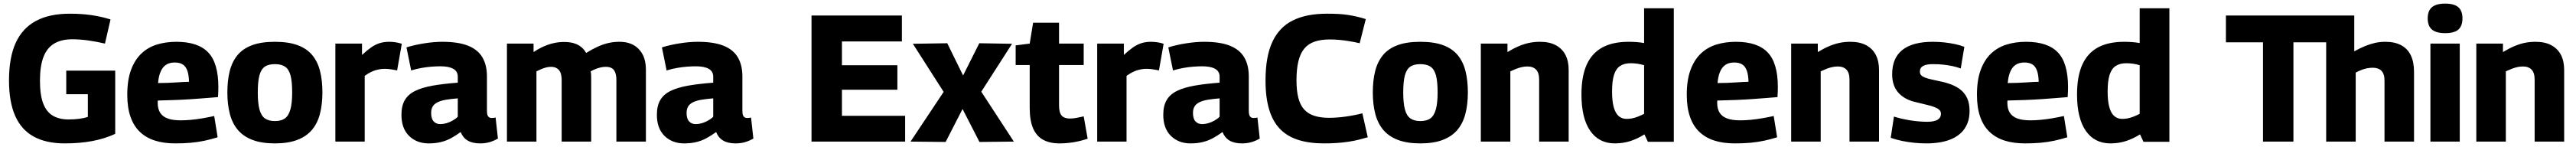

<svg xmlns="http://www.w3.org/2000/svg" viewBox="-20 -786 14309 816"><path d="M30 -340Q30 -466 67 -547.5Q104 -629 179 -669.5Q254 -710 368 -710Q401 -710 430.5 -708Q460 -706 488 -702Q516 -698 542.5 -692Q569 -686 594 -678L563 -544Q517 -555 470 -561.5Q423 -568 382 -568Q320 -568 280 -543.5Q240 -519 221 -468.5Q202 -418 202 -338Q202 -260 219.5 -213Q237 -166 272.5 -144.5Q308 -123 360 -123Q392 -123 419.5 -126.5Q447 -130 468 -137V-263H348V-394H620V-43Q562 -16 492.5 -3Q423 10 340 10Q236 10 167 -28Q98 -66 64 -143.5Q30 -221 30 -340Z M954 10Q890 10 841 -5.5Q792 -21 757.5 -53.5Q723 -86 705 -137.5Q687 -189 687 -260Q687 -341 707.5 -397Q728 -453 764.5 -488Q801 -523 851 -538.5Q901 -554 960 -554Q1080 -554 1136.5 -495Q1193 -436 1193 -303Q1193 -293 1192.5 -277.5Q1192 -262 1191 -247Q1166 -245 1130 -242Q1094 -239 1050 -236Q1006 -233 957 -231Q908 -229 857 -228Q856 -225 856 -222Q856 -219 856 -215Q856 -182 869.5 -160.5Q883 -139 911 -128.5Q939 -118 984 -118Q1012 -118 1043 -121Q1074 -124 1106 -129.5Q1138 -135 1170 -142L1189 -24Q1154 -13 1117 -5Q1080 3 1040 6.5Q1000 10 954 10ZM858 -325Q884 -325 910 -326Q936 -327 959 -328.5Q982 -330 1000 -331Q1018 -332 1030 -332Q1029 -372 1020 -395.5Q1011 -419 994 -429Q977 -439 951 -439Q933 -439 918 -434Q903 -429 890.5 -416.5Q878 -404 869.5 -381.5Q861 -359 858 -325Z M1243 -273Q1243 -339 1256 -391Q1269 -443 1299 -479.5Q1329 -516 1380 -535Q1431 -554 1507 -554Q1583 -554 1634 -535Q1685 -516 1715 -479.5Q1745 -443 1758 -391Q1771 -339 1771 -273Q1771 -206 1757 -153Q1743 -100 1712 -64Q1681 -28 1630.5 -9Q1580 10 1507 10Q1434 10 1383.5 -9Q1333 -28 1302 -64Q1271 -100 1257 -153Q1243 -206 1243 -273ZM1412 -273Q1412 -213 1421.5 -178Q1431 -143 1452 -128.5Q1473 -114 1507 -114Q1542 -114 1562.5 -128.5Q1583 -143 1593 -178Q1603 -213 1603 -273Q1603 -333 1594 -367Q1585 -401 1564 -415.5Q1543 -430 1507 -430Q1471 -430 1450.5 -415.5Q1430 -401 1421 -367Q1412 -333 1412 -273Z M1991 -544V-481Q2019 -507 2042 -523Q2065 -539 2089 -546.5Q2113 -554 2142 -554Q2158 -554 2176 -551.5Q2194 -549 2212 -543L2186 -395Q2168 -399 2150 -401.5Q2132 -404 2117 -404Q2091 -404 2064 -395.5Q2037 -387 2006 -365V0H1843V-544Z M2210 -149Q2210 -198 2228.5 -230Q2247 -262 2285.5 -281Q2324 -300 2383 -310.5Q2442 -321 2523 -327V-360Q2523 -390 2498 -404Q2473 -418 2426 -418Q2405 -418 2378 -416Q2351 -414 2322.5 -409Q2294 -404 2264 -395L2238 -523Q2283 -537 2337 -545.5Q2391 -554 2437 -554Q2525 -554 2579.5 -532.5Q2634 -511 2659.5 -468Q2685 -425 2685 -362V-172Q2685 -147 2692.5 -139Q2700 -131 2710 -131Q2715 -131 2721.5 -131.5Q2728 -132 2733 -134L2746 -17Q2726 -5 2701.5 2.5Q2677 10 2647 10Q2605 10 2578.5 -5.5Q2552 -21 2539 -53Q2513 -34 2486.5 -19.5Q2460 -5 2429.5 2.5Q2399 10 2361 10Q2327 10 2299.5 -1Q2272 -12 2251.5 -32.5Q2231 -53 2220.5 -82Q2210 -111 2210 -149ZM2375 -159Q2375 -127 2389 -112Q2403 -97 2426 -97Q2442 -97 2459.5 -102Q2477 -107 2494 -116.5Q2511 -126 2523 -138V-240Q2486 -237 2458.5 -232.5Q2431 -228 2412 -219Q2393 -210 2384 -195.5Q2375 -181 2375 -159Z M2796 0V-544H2944V-497Q2974 -517 3002 -529Q3030 -541 3057.5 -547Q3085 -553 3113 -553Q3145 -553 3168 -546Q3191 -539 3208 -525.5Q3225 -512 3236 -492Q3270 -513 3299.5 -526.5Q3329 -540 3358.5 -547Q3388 -554 3421 -554Q3451 -554 3474.5 -546.5Q3498 -539 3515.5 -525Q3533 -511 3545 -492Q3557 -473 3562.5 -449Q3568 -425 3568 -398V0H3404V-344Q3404 -359 3401 -372.5Q3398 -386 3391.5 -395.5Q3385 -405 3373.5 -410Q3362 -415 3345 -415Q3330 -415 3315.5 -411.5Q3301 -408 3287.5 -402.5Q3274 -397 3261 -390Q3263 -382 3263.5 -373.5Q3264 -365 3264 -357V0H3100V-344Q3100 -358 3097 -371.5Q3094 -385 3087 -394.5Q3080 -404 3068.5 -409.5Q3057 -415 3040 -415Q3027 -415 3013.5 -411.5Q3000 -408 2987 -402.5Q2974 -397 2960 -390V0Z M3629 -149Q3629 -198 3647.5 -230Q3666 -262 3704.5 -281Q3743 -300 3802 -310.5Q3861 -321 3942 -327V-360Q3942 -390 3917 -404Q3892 -418 3845 -418Q3824 -418 3797 -416Q3770 -414 3741.5 -409Q3713 -404 3683 -395L3657 -523Q3702 -537 3756 -545.5Q3810 -554 3856 -554Q3944 -554 3998.5 -532.5Q4053 -511 4078.5 -468Q4104 -425 4104 -362V-172Q4104 -147 4111.5 -139Q4119 -131 4129 -131Q4134 -131 4140.5 -131.5Q4147 -132 4152 -134L4165 -17Q4145 -5 4120.5 2.5Q4096 10 4066 10Q4024 10 3997.5 -5.5Q3971 -21 3958 -53Q3932 -34 3905.5 -19.5Q3879 -5 3848.5 2.5Q3818 10 3780 10Q3746 10 3718.5 -1Q3691 -12 3670.5 -32.5Q3650 -53 3639.5 -82Q3629 -111 3629 -149ZM3794 -159Q3794 -127 3808 -112Q3822 -97 3845 -97Q3861 -97 3878.5 -102Q3896 -107 3913 -116.5Q3930 -126 3942 -138V-240Q3905 -237 3877.5 -232.5Q3850 -228 3831 -219Q3812 -210 3803 -195.5Q3794 -181 3794 -159Z M4488 0V-700H4990V-556H4657V-424H4965V-288H4657V-143H5008V0Z M5038 0 5222 -276 5051 -543 5242 -546 5330 -367 5420 -546 5602 -543 5431 -277 5612 0 5421 2 5327 -181 5233 2Z M5865 10Q5811 10 5774 -10.5Q5737 -31 5718.5 -74.5Q5700 -118 5700 -188V-425H5622V-534L5700 -544L5719 -660H5863V-544H6000V-425H5863V-201Q5863 -161 5877.5 -144.5Q5892 -128 5923 -128Q5940 -128 5959 -131.5Q5978 -135 6000 -140L6022 -16Q5980 -2 5941 4Q5902 10 5865 10Z M6223 -544V-481Q6251 -507 6274 -523Q6297 -539 6321 -546.5Q6345 -554 6374 -554Q6390 -554 6408 -551.5Q6426 -549 6444 -543L6418 -395Q6400 -399 6382 -401.5Q6364 -404 6349 -404Q6323 -404 6296 -395.5Q6269 -387 6238 -365V0H6075V-544Z M6442 -149Q6442 -198 6460.5 -230Q6479 -262 6517.5 -281Q6556 -300 6615 -310.5Q6674 -321 6755 -327V-360Q6755 -390 6730 -404Q6705 -418 6658 -418Q6637 -418 6610 -416Q6583 -414 6554.5 -409Q6526 -404 6496 -395L6470 -523Q6515 -537 6569 -545.5Q6623 -554 6669 -554Q6757 -554 6811.5 -532.5Q6866 -511 6891.5 -468Q6917 -425 6917 -362V-172Q6917 -147 6924.5 -139Q6932 -131 6942 -131Q6947 -131 6953.5 -131.5Q6960 -132 6965 -134L6978 -17Q6958 -5 6933.5 2.5Q6909 10 6879 10Q6837 10 6810.5 -5.5Q6784 -21 6771 -53Q6745 -34 6718.5 -19.5Q6692 -5 6661.5 2.5Q6631 10 6593 10Q6559 10 6531.5 -1Q6504 -12 6483.5 -32.5Q6463 -53 6452.5 -82Q6442 -111 6442 -149ZM6607 -159Q6607 -127 6621 -112Q6635 -97 6658 -97Q6674 -97 6691.5 -102Q6709 -107 6726 -116.5Q6743 -126 6755 -138V-240Q6718 -237 6690.5 -232.5Q6663 -228 6644 -219Q6625 -210 6616 -195.5Q6607 -181 6607 -159Z M7010 -339Q7010 -472 7048 -553.5Q7086 -635 7161.5 -672.5Q7237 -710 7351 -710Q7386 -710 7414.5 -708.5Q7443 -707 7468.5 -703Q7494 -699 7518 -693.5Q7542 -688 7567 -680L7533 -546Q7503 -553 7475 -557.5Q7447 -562 7420.5 -564.5Q7394 -567 7367 -567Q7318 -567 7283 -555Q7248 -543 7226 -517Q7204 -491 7193 -447.5Q7182 -404 7182 -340Q7182 -282 7192.5 -242Q7203 -202 7225 -178Q7247 -154 7281.5 -143Q7316 -132 7363 -132Q7407 -132 7456.5 -139Q7506 -146 7548 -157L7578 -24Q7554 -17 7528 -10.5Q7502 -4 7472.5 0.5Q7443 5 7409 7.5Q7375 10 7335 10Q7254 10 7193 -9Q7132 -28 7091.5 -69Q7051 -110 7030.5 -177Q7010 -244 7010 -339Z M7606 -273Q7606 -339 7619 -391Q7632 -443 7662 -479.5Q7692 -516 7743 -535Q7794 -554 7870 -554Q7946 -554 7997 -535Q8048 -516 8078 -479.5Q8108 -443 8121 -391Q8134 -339 8134 -273Q8134 -206 8120 -153Q8106 -100 8075 -64Q8044 -28 7993.5 -9Q7943 10 7870 10Q7797 10 7746.5 -9Q7696 -28 7665 -64Q7634 -100 7620 -153Q7606 -206 7606 -273ZM7775 -273Q7775 -213 7784.5 -178Q7794 -143 7815 -128.5Q7836 -114 7870 -114Q7905 -114 7925.5 -128.5Q7946 -143 7956 -178Q7966 -213 7966 -273Q7966 -333 7957 -367Q7948 -401 7927 -415.5Q7906 -430 7870 -430Q7834 -430 7813.5 -415.5Q7793 -401 7784 -367Q7775 -333 7775 -273Z M8206 0V-544H8354V-497Q8387 -517 8416.5 -529.5Q8446 -542 8474.5 -548Q8503 -554 8535 -554Q8588 -554 8623.5 -534.5Q8659 -515 8676.5 -480.5Q8694 -446 8694 -398V0H8530V-344Q8530 -382 8513 -399.5Q8496 -417 8465 -417Q8449 -417 8433.5 -413.5Q8418 -410 8402.5 -404Q8387 -398 8370 -390V0Z M9134 1 9115 -40Q9075 -15 9035 -2.5Q8995 10 8951 10Q8862 10 8813.5 -60Q8765 -130 8765 -262Q8765 -361 8793.5 -425.5Q8822 -490 8880 -522Q8938 -554 9027 -554Q9047 -554 9069.5 -552.5Q9092 -551 9113 -547V-740H9278V1ZM9113 -154V-424Q9093 -430 9074.5 -432.5Q9056 -435 9038 -435Q9003 -435 8980 -420Q8957 -405 8946 -371Q8935 -337 8935 -278Q8935 -224 8944.5 -190.5Q8954 -157 8972 -141.5Q8990 -126 9016 -126Q9031 -126 9046.5 -129Q9062 -132 9078.5 -138.5Q9095 -145 9113 -154Z M9617 10Q9553 10 9504 -5.5Q9455 -21 9420.5 -53.5Q9386 -86 9368 -137.5Q9350 -189 9350 -260Q9350 -341 9370.5 -397Q9391 -453 9427.5 -488Q9464 -523 9514 -538.5Q9564 -554 9623 -554Q9743 -554 9799.5 -495Q9856 -436 9856 -303Q9856 -293 9855.5 -277.5Q9855 -262 9854 -247Q9829 -245 9793 -242Q9757 -239 9713 -236Q9669 -233 9620 -231Q9571 -229 9520 -228Q9519 -225 9519 -222Q9519 -219 9519 -215Q9519 -182 9532.5 -160.5Q9546 -139 9574 -128.5Q9602 -118 9647 -118Q9675 -118 9706 -121Q9737 -124 9769 -129.5Q9801 -135 9833 -142L9852 -24Q9817 -13 9780 -5Q9743 3 9703 6.5Q9663 10 9617 10ZM9521 -325Q9547 -325 9573 -326Q9599 -327 9622 -328.5Q9645 -330 9663 -331Q9681 -332 9693 -332Q9692 -372 9683 -395.5Q9674 -419 9657 -429Q9640 -439 9614 -439Q9596 -439 9581 -434Q9566 -429 9553.5 -416.5Q9541 -404 9532.5 -381.5Q9524 -359 9521 -325Z M9930 0V-544H10078V-497Q10111 -517 10140.5 -529.5Q10170 -542 10198.5 -548Q10227 -554 10259 -554Q10312 -554 10347.5 -534.5Q10383 -515 10400.5 -480.5Q10418 -446 10418 -398V0H10254V-344Q10254 -382 10237 -399.5Q10220 -417 10189 -417Q10173 -417 10157.5 -413.5Q10142 -410 10126.5 -404Q10111 -398 10094 -390V0Z M10483 -21 10501 -139Q10519 -133 10542.5 -127.5Q10566 -122 10591 -118Q10616 -114 10640.5 -112Q10665 -110 10686 -110Q10725 -110 10743.5 -121.5Q10762 -133 10762 -154Q10762 -168 10752.5 -176.5Q10743 -185 10725 -192Q10707 -199 10682 -204.5Q10657 -210 10627 -218Q10593 -225 10568 -238.5Q10543 -252 10525.5 -271.5Q10508 -291 10499.5 -316.5Q10491 -342 10491 -374Q10491 -464 10548 -509Q10605 -554 10717 -554Q10751 -554 10782 -550.5Q10813 -547 10841 -541Q10869 -535 10892 -526L10872 -406Q10850 -414 10826.5 -419Q10803 -424 10776.5 -427Q10750 -430 10717 -430Q10681 -430 10663 -420Q10645 -410 10645 -389Q10645 -376 10652 -368.5Q10659 -361 10673 -355.5Q10687 -350 10707.5 -345.5Q10728 -341 10755 -335Q10791 -328 10821.5 -316Q10852 -304 10874 -285.5Q10896 -267 10908.5 -239Q10921 -211 10921 -170Q10921 -130 10908.5 -100Q10896 -70 10874 -49Q10852 -28 10822.5 -15Q10793 -2 10757 4Q10721 10 10683 10Q10647 10 10613 6.5Q10579 3 10547 -3.5Q10515 -10 10483 -21Z M11229 10Q11165 10 11116 -5.5Q11067 -21 11032.5 -53.5Q10998 -86 10980 -137.5Q10962 -189 10962 -260Q10962 -341 10982.5 -397Q11003 -453 11039.5 -488Q11076 -523 11126 -538.5Q11176 -554 11235 -554Q11355 -554 11411.5 -495Q11468 -436 11468 -303Q11468 -293 11467.5 -277.5Q11467 -262 11466 -247Q11441 -245 11405 -242Q11369 -239 11325 -236Q11281 -233 11232 -231Q11183 -229 11132 -228Q11131 -225 11131 -222Q11131 -219 11131 -215Q11131 -182 11144.5 -160.5Q11158 -139 11186 -128.5Q11214 -118 11259 -118Q11287 -118 11318 -121Q11349 -124 11381 -129.5Q11413 -135 11445 -142L11464 -24Q11429 -13 11392 -5Q11355 3 11315 6.5Q11275 10 11229 10ZM11133 -325Q11159 -325 11185 -326Q11211 -327 11234 -328.5Q11257 -330 11275 -331Q11293 -332 11305 -332Q11304 -372 11295 -395.5Q11286 -419 11269 -429Q11252 -439 11226 -439Q11208 -439 11193 -434Q11178 -429 11165.5 -416.5Q11153 -404 11144.5 -381.5Q11136 -359 11133 -325Z M11887 1 11868 -40Q11828 -15 11788 -2.5Q11748 10 11704 10Q11615 10 11566.5 -60Q11518 -130 11518 -262Q11518 -361 11546.5 -425.5Q11575 -490 11633 -522Q11691 -554 11780 -554Q11800 -554 11822.5 -552.5Q11845 -551 11866 -547V-740H12031V1ZM11866 -154V-424Q11846 -430 11827.5 -432.5Q11809 -435 11791 -435Q11756 -435 11733 -420Q11710 -405 11699 -371Q11688 -337 11688 -278Q11688 -224 11697.5 -190.5Q11707 -157 11725 -141.5Q11743 -126 11769 -126Q11784 -126 11799.5 -129Q11815 -132 11831.5 -138.5Q11848 -145 11866 -154Z M12902 0V-551H12720V0H12551V-551H12345V-700H13058V-501Q13090 -519 13118.5 -530.5Q13147 -542 13174 -548Q13201 -554 13231 -554Q13283 -554 13318.5 -535Q13354 -516 13372 -479Q13390 -442 13390 -387V0H13226V-338Q13226 -376 13209 -393Q13192 -410 13161 -410Q13145 -410 13129.5 -407Q13114 -404 13098.5 -398Q13083 -392 13066 -383V0Z M13563 -602Q13513 -602 13489.5 -622Q13466 -642 13466 -684Q13466 -726 13489.5 -746Q13513 -766 13563 -766Q13613 -766 13636 -746Q13659 -726 13659 -684Q13659 -642 13636.5 -622Q13614 -602 13563 -602ZM13481 0V-544H13644V0Z M13736 0V-544H13884V-497Q13917 -517 13946.5 -529.5Q13976 -542 14004.5 -548Q14033 -554 14065 -554Q14118 -554 14153.5 -534.5Q14189 -515 14206.5 -480.5Q14224 -446 14224 -398V0H14060V-344Q14060 -382 14043 -399.5Q14026 -417 13995 -417Q13979 -417 13963.5 -413.5Q13948 -410 13932.5 -404Q13917 -398 13900 -390V0Z"/></svg>

Font: Georama ExtraCondensed Thin
Style: Bold
Weight: 700
Version: Version 1.001